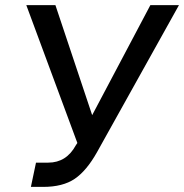

<svg xmlns="http://www.w3.org/2000/svg" viewBox="-20 -730 721 752"><path d="M101 2 121 -93H169Q240 -93 277 -161L283 -170L83 -710H197L341 -279L569 -710H681L360 -134Q319 -61 272.5 -29.5Q226 2 149 2Z"/></svg>

Font: Raleway SemiBold
Style: Italic
Weight: 600
Italic angle: -12°
Designer: Matt McInerney, Pablo Impallari, Rodrigo Fuenzalida
Foundry: Matt McInerney, Pablo Impallari, Rodrigo Fuenzalida
Version: Version 4.026